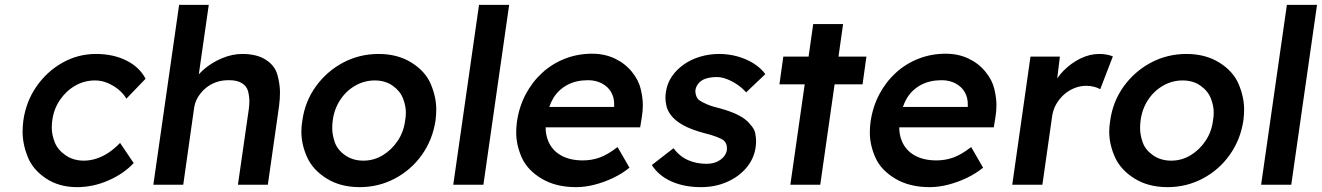

<svg xmlns="http://www.w3.org/2000/svg" viewBox="-20 -760 5439 790"><path d="M297 10Q223 10 169 -26Q115 -62 94 -114.5Q73 -167 73 -218Q73 -240 76 -264Q87 -342 130 -404Q173 -466 237 -502Q301 -538 375 -538Q446 -538 500 -511Q554 -484 579 -436L500 -354Q488 -375 467 -392Q446 -409 421.5 -419Q397 -429 371 -429Q327 -429 289.5 -407.5Q252 -386 226.5 -348.5Q201 -311 195 -264Q193 -249 193 -235Q193 -205 205.5 -174Q218 -143 250 -121Q282 -99 325 -99Q351 -99 377 -107.5Q403 -116 427 -132Q451 -148 474 -172L530 -89Q489 -45 426 -17.5Q363 10 297 10Z M611 0 717 -740H839L798 -454Q806 -463 817 -473Q850 -502 892.5 -520Q935 -538 977 -538Q1037 -538 1074 -514Q1111 -490 1121.5 -452Q1132 -414 1132 -379Q1132 -353 1128 -322L1082 0H959L1004 -313Q1006 -330 1006 -344Q1006 -364 1000.5 -385Q995 -406 975 -418Q955 -430 924 -430Q922 -430 919 -430Q892 -430 868.5 -421.5Q845 -413 826.5 -397.5Q808 -382 795.5 -362Q783 -342 779 -318L734 0Z M1460 10Q1381 10 1324 -25.5Q1267 -61 1243.5 -113.5Q1220 -166 1220 -218Q1220 -240 1224 -264Q1235 -343 1280 -405Q1325 -467 1392 -502.5Q1459 -538 1538 -538Q1616 -538 1673 -502.5Q1730 -467 1752.5 -414Q1775 -361 1775 -309Q1775 -287 1772 -264Q1760 -185 1716 -123Q1672 -61 1605 -25.5Q1538 10 1460 10ZM1475 -99Q1518 -99 1554.5 -121Q1591 -143 1616 -180Q1641 -217 1647 -264Q1650 -281 1650 -297Q1650 -325 1638 -355.5Q1626 -386 1595.5 -407.5Q1565 -429 1522 -429Q1479 -429 1441.5 -407.5Q1404 -386 1379.5 -348.5Q1355 -311 1349 -264Q1347 -248 1347 -233Q1347 -204 1358 -173.5Q1369 -143 1400.5 -121Q1432 -99 1475 -99Z M1845 0 1951 -740H2075L1969 0Z M2350 10Q2267 10 2208.5 -25Q2150 -60 2127 -111.5Q2104 -163 2104 -215Q2104 -236 2107 -259Q2116 -321 2143 -372Q2170 -423 2211 -460.5Q2252 -498 2304.5 -518.5Q2357 -539 2416 -539Q2468 -539 2510 -519Q2552 -499 2580 -464.5Q2608 -430 2616.5 -393Q2625 -356 2625 -328Q2625 -304 2621 -279L2614 -236H2225Q2225 -205 2236 -179Q2252 -141 2288.5 -120.5Q2325 -100 2378 -100Q2415 -100 2448 -112Q2481 -124 2521 -155L2570 -70Q2539 -45 2502 -27.5Q2465 -10 2426 0Q2387 10 2350 10ZM2507 -320V-325Q2507 -329 2507 -333Q2507 -359 2494.5 -381Q2482 -403 2457 -416.5Q2432 -430 2400 -430Q2351 -430 2315 -411Q2279 -392 2257 -357Q2247 -340 2240 -320Z M2865 10Q2795 10 2742.5 -13.5Q2690 -37 2662 -81L2751 -150Q2777 -116 2811.5 -101Q2846 -86 2887 -86Q2904 -86 2918 -90Q2932 -94 2943.5 -102Q2955 -110 2962 -120.5Q2969 -131 2971 -144Q2971 -148 2971 -151Q2971 -170 2958 -182Q2949 -189 2928.5 -197Q2908 -205 2875 -213Q2823 -227 2790 -245.5Q2757 -264 2740 -287Q2726 -306 2722 -324.5Q2718 -343 2718 -358Q2718 -370 2720 -382Q2725 -417 2744.5 -445.5Q2764 -474 2794 -495Q2824 -516 2861.5 -527Q2899 -538 2938 -538Q2978 -538 3014 -528Q3050 -518 3080 -499.5Q3110 -481 3129 -455L3050 -380Q3034 -398 3013.5 -412Q2993 -426 2971 -434.5Q2949 -443 2929 -443Q2910 -443 2894.5 -439.5Q2879 -436 2868 -429Q2857 -422 2850 -411.5Q2843 -401 2841 -387Q2841 -375 2845 -364.5Q2849 -354 2858 -347Q2868 -340 2888.5 -331Q2909 -322 2943 -314Q2990 -301 3020.5 -285Q3051 -269 3067 -248Q3084 -230 3087.5 -211.5Q3091 -193 3091 -179Q3091 -167 3089 -153Q3082 -106 3050.5 -69Q3019 -32 2970.5 -11Q2922 10 2865 10Z M3187 -413 3203 -527H3307L3326 -661H3449L3430 -527H3545L3529 -413H3414L3355 0H3232L3291 -413Z M3805 10Q3722 10 3663.5 -25Q3605 -60 3582 -111.5Q3559 -163 3559 -215Q3559 -236 3562 -259Q3571 -321 3598 -372Q3625 -423 3666 -460.5Q3707 -498 3759.5 -518.5Q3812 -539 3871 -539Q3923 -539 3965 -519Q4007 -499 4035 -464.5Q4063 -430 4071.5 -393Q4080 -356 4080 -328Q4080 -304 4076 -279L4069 -236H3680Q3680 -205 3691 -179Q3707 -141 3743.5 -120.5Q3780 -100 3833 -100Q3870 -100 3903 -112Q3936 -124 3976 -155L4025 -70Q3994 -45 3957 -27.5Q3920 -10 3881 0Q3842 10 3805 10ZM3962 -320V-325Q3962 -329 3962 -333Q3962 -359 3949.5 -381Q3937 -403 3912 -416.5Q3887 -430 3855 -430Q3806 -430 3770 -411Q3734 -392 3712 -357Q3702 -340 3695 -320Z M4145 0 4220 -527H4341L4330 -437Q4341 -454 4356 -469Q4388 -501 4426 -519.5Q4464 -538 4503 -538Q4520 -538 4535 -535Q4550 -532 4559 -528L4507 -393Q4497 -399 4481.5 -403Q4466 -407 4450 -407Q4425 -407 4401 -397.5Q4377 -388 4358 -371Q4339 -354 4326 -331.5Q4313 -309 4309 -281L4269 0Z M4784 10Q4705 10 4648 -25.5Q4591 -61 4567.5 -113.5Q4544 -166 4544 -218Q4544 -240 4548 -264Q4559 -343 4604 -405Q4649 -467 4716 -502.5Q4783 -538 4862 -538Q4940 -538 4997 -502.5Q5054 -467 5076.5 -414Q5099 -361 5099 -309Q5099 -287 5096 -264Q5084 -185 5040 -123Q4996 -61 4929 -25.5Q4862 10 4784 10ZM4799 -99Q4842 -99 4878.5 -121Q4915 -143 4940 -180Q4965 -217 4971 -264Q4974 -281 4974 -297Q4974 -325 4962 -355.5Q4950 -386 4919.5 -407.5Q4889 -429 4846 -429Q4803 -429 4765.5 -407.5Q4728 -386 4703.5 -348.5Q4679 -311 4673 -264Q4671 -248 4671 -233Q4671 -204 4682 -173.5Q4693 -143 4724.5 -121Q4756 -99 4799 -99Z M5169 0 5275 -740H5399L5293 0Z"/></svg>

Font: Lexend Med
Style: Italic
Weight: 500
Italic angle: -8.13011°
Designer: Bonnie Shaver-Troup, Thomas Jockin
Foundry: Lexend
Version: Version 1.007